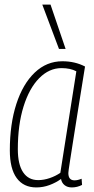

<svg xmlns="http://www.w3.org/2000/svg" viewBox="-20 -810 412 840"><path d="M294 10Q275 10 262.5 0Q250 -10 247 -27Q225 -11 197 -0.5Q169 10 139 10Q83 10 53 -31Q23 -72 23 -152Q23 -267 51.5 -355Q80 -443 132 -492.5Q184 -542 253 -542Q308 -542 352 -519Q333 -401 320 -320Q307 -239 299 -187.5Q291 -136 286.5 -107.5Q282 -79 280.5 -67.5Q279 -56 279 -53Q279 -21 306 -21Q320 -21 337 -28L339 -1Q318 10 294 10ZM244 -54 314 -498Q288 -512 249 -512Q195 -512 151.5 -468Q108 -424 83 -344Q58 -264 58 -157Q58 -91 81 -56.5Q104 -22 147 -22Q172 -22 198 -31Q224 -40 244 -54ZM238 -596 165 -790H201L267 -596Z"/></svg>

Font: Georama SemiCondensed ExtraLight
Style: Italic
Weight: 200
Width: 4
Italic angle: -9°
Designer: Jean-Baptiste Levee
Foundry: Production Type
Version: Version 1.000